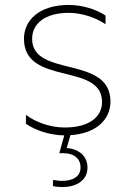

<svg xmlns="http://www.w3.org/2000/svg" viewBox="-20 -544 524 777"><path d="M195 184 194 209C206 212 220 213 233 213C284 213 334 190 334 134C334 89 301 59 250 55L265 3C374 -4 427 -64 427 -133C427 -322 110 -228 110 -387C110 -446 159 -492 259 -492C308 -492 366 -474 407 -446V-481C371 -506 312 -524 259 -524C136 -524 77 -460 77 -387C77 -195 393 -293 393 -131C393 -74 345 -28 242 -28C184 -28 125 -49 85 -79V-43C124 -16 182 3 240 4L220 76H237C281 76 306 100 306 133C306 174 270 188 231 188C219 188 207 186 195 184Z"/></svg>

Font: Chess Sans ExtraLight
Style: Regular
Weight: 275
Designer: Wolf Bōese
Foundry: Wolf Bōese
Version: Version 7.223;Glyphs 3.3 (3306)